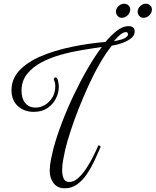

<svg xmlns="http://www.w3.org/2000/svg" viewBox="-20 -977 839 1035"><path d="M753 -881Q740 -881 731 -891Q722 -901 722 -914Q722 -931 736 -944Q750 -957 766 -957Q780 -957 789.5 -948Q799 -939 799 -926Q799 -909 785.5 -895Q772 -881 753 -881ZM636 -881Q623 -881 614 -891Q605 -901 605 -914Q605 -931 619 -944Q633 -957 649 -957Q663 -957 672.5 -948Q682 -939 682 -926Q682 -909 668.5 -895Q655 -881 636 -881ZM522 -184Q508 -151 490 -112.5Q472 -74 449 -39.5Q426 -5 396.5 16.5Q367 38 329 38Q290 38 269 10.5Q248 -17 248 -56Q248 -85 254.5 -116.5Q261 -148 268 -176Q285 -240 313.5 -315Q342 -390 378 -465.5Q414 -541 453 -608Q492 -675 529 -724Q482 -717 424 -707.5Q366 -698 308.5 -682Q251 -666 203 -640.5Q155 -615 125.5 -577.5Q96 -540 96 -488Q96 -445 116.5 -421Q137 -397 171 -397Q198 -397 222.5 -411.5Q247 -426 262.5 -452Q278 -478 278 -512Q278 -527 275 -535.5Q272 -544 270 -548Q270 -552 272.5 -556Q275 -560 279 -560Q288 -560 292.5 -542.5Q297 -525 297 -508Q297 -477 281.5 -446Q266 -415 236 -394.5Q206 -374 162 -374Q111 -374 76.5 -405Q42 -436 42 -491Q42 -552 85 -597.5Q128 -643 201 -674Q274 -705 364.5 -724Q455 -743 549 -751Q574 -782 607 -809Q640 -836 674 -836Q688 -836 697 -829Q706 -822 706 -807Q706 -789 692.5 -776Q679 -763 659 -753.5Q639 -744 618 -738.5Q597 -733 583 -731Q550 -690 518 -634.5Q486 -579 457 -515.5Q428 -452 403 -388.5Q378 -325 360 -269Q342 -213 332 -172Q328 -152 321.5 -120.5Q315 -89 315 -60Q315 -34 323 -15Q331 4 353 4Q377 4 400 -16Q423 -36 443.5 -66.5Q464 -97 481 -131Q498 -165 510 -193Q522 -193 522 -184ZM594 -755Q641 -763 655.5 -773Q670 -783 670 -791Q670 -804 659 -804Q646 -804 629.5 -791Q613 -778 594 -755Z"/></svg>

Font: Great Vibes
Style: Regular
Weight: 400
Designer: Robert E. Leuschke, Viktoriya Grabowska, Viviana Monsalve, Eben Sorkin
Foundry: Robert E. Leuschke
Version: Version 1.103; ttfautohint (v1.8.4.7-5d5b)